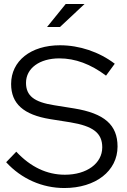

<svg xmlns="http://www.w3.org/2000/svg" viewBox="-20 -937 640 967"><path d="M217 -801H282L406 -917H311ZM304 10C462 10 572 -76 572 -199C572 -308 506 -366 353 -391L253 -407C151 -423 111 -455 111 -520C111 -593 179 -643 279 -643C359 -643 437 -614 514 -556L558 -616C479 -676 380 -709 282 -709C135 -709 36 -630 36 -514C36 -415 98 -359 233 -337L334 -321C449 -302 495 -267 495 -195C495 -114 417 -57 307 -57C216 -57 134 -96 62 -173L11 -120C88 -36 193 10 304 10Z"/></svg>

Font: Red Hat Display
Style: Regular
Weight: 400
Designer: Pentagram, MCKL
Foundry: Pentagram, MCKL
Version: Version 1.023